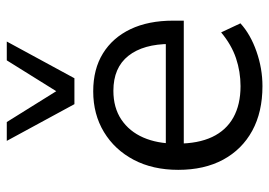

<svg xmlns="http://www.w3.org/2000/svg" viewBox="-135 -658 802 572"><g transform="rotate(-90 266.0 -372.0)"><path d="M295.4 8.9Q218.2 8.9 162.5 -21.5Q106.7 -52 76.3 -108.2Q46 -164.4 46 -241.9Q46 -317.9 75.9 -374.6Q105.8 -431.3 158.6 -463.3Q211.5 -495.3 279.8 -495.3Q346.1 -495.3 392.9 -466.3Q439.7 -437.4 465.1 -384.3Q490.5 -331.1 490.5 -256.7V-225.5H107.7V-279H437.5L421 -265.6Q421 -345.8 385.7 -390.5Q350.4 -435.2 281.6 -435.2Q231.2 -435.2 195.8 -411.5Q160.5 -387.7 142.3 -346.1Q124.2 -304.5 124.2 -249.7V-243.8Q124.2 -182.9 143.8 -141.1Q163.5 -99.3 202 -77.8Q240.5 -56.4 295.3 -56.4Q338.4 -56.4 378.6 -69.9Q418.8 -83.5 455.5 -114.2L482.5 -56.7Q449.6 -26.7 398.7 -8.9Q347.9 8.9 295.4 8.9ZM241.7 -551.3 132.3 -752.8H188.4L280.3 -605.4L372.2 -752.8H428.3L318.9 -551.3Z"/></g></svg>

Font: Nunito Sans 12pt ExtraLight
Style: Regular
Weight: 200
Designer: Vernon Adams
Foundry: Vernon Adams
Version: Version 3.101;gftools[0.9.27]